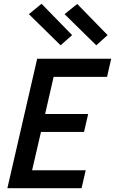

<svg xmlns="http://www.w3.org/2000/svg" viewBox="-20 -997 609 1017"><path d="M412 0H19L177 -686H569L547 -590H264L219 -393H447L425 -298H197L150 -95H434ZM301 -757 133 -922 200 -977 362 -811ZM490 -757 322 -922 389 -976 550 -811Z"/></svg>

Font: Storia Sans SemiBold
Style: Italic
Weight: 600
Italic angle: -13°
Designer: Campivisivi
Foundry: Accademia di Belle Arti di Urbino and students of MA course of Visual design
Version: Version 60.001;May 25, 2020;FontCreator 12.0.0.2522 64-bit